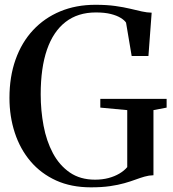

<svg xmlns="http://www.w3.org/2000/svg" viewBox="-20 -772 724 802"><path d="M359.5 10.5Q277.5 10.5 214.2 -18.2Q151 -47 107.5 -98.2Q64 -149.5 41.8 -217.5Q19.5 -285.5 19.5 -363Q19.5 -451.5 45 -523.2Q70.5 -595 118 -646Q165.5 -697 231.5 -724.5Q297.5 -752 378.5 -752Q426 -752 461.5 -747Q497 -742 524 -735.5Q551 -729 572.5 -724.2Q594 -719.5 613.5 -719L600 -538H530L506.5 -677.5Q500 -687.5 484.2 -697.2Q468.5 -707 443 -713.5Q417.5 -720 380.5 -720Q305 -720 253.8 -680.2Q202.5 -640.5 176.2 -564.5Q150 -488.5 150 -378Q150 -310.5 162 -246.8Q174 -183 201 -132.2Q228 -81.5 271.5 -51.5Q315 -21.5 377 -21.5Q407 -21.5 432.8 -28.2Q458.5 -35 478.8 -47Q499 -59 511.5 -74V-312L399 -322.5V-359H676V-322.5L621 -312V-40Q601.5 -39.5 583.5 -34.2Q565.5 -29 545.2 -21.5Q525 -14 499.5 -6.8Q474 0.5 440 5.5Q406 10.5 359.5 10.5Z"/></svg>

Font: Merriweather 120pt Medium
Style: Regular
Weight: 500
Version: Version 2.100